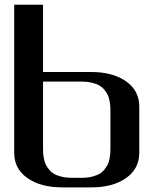

<svg xmlns="http://www.w3.org/2000/svg" viewBox="-20 -812 707 832"><path d="M333.5 -41.5Q358.4 -41.5 378.4 -46.4Q398.4 -51.3 411.1 -58.8Q423.8 -66.4 433.1 -78.1Q442.4 -89.8 447.3 -100.3Q452.1 -110.8 454.8 -125.5Q457.5 -140.1 458 -149.9Q458.5 -159.7 458.5 -172.9V-327.1Q458.5 -340.3 458 -350.1Q457.5 -359.9 454.8 -374.5Q452.1 -389.2 447.3 -399.7Q442.4 -410.2 433.1 -421.9Q423.8 -433.6 411.1 -441.2Q398.4 -448.7 378.4 -453.6Q358.4 -458.5 333.5 -458.5H166.5V-172.9Q166.5 -159.7 167 -149.9Q167.5 -140.1 170.2 -125.5Q172.9 -110.8 177.7 -100.3Q182.6 -89.8 191.9 -78.1Q201.2 -66.4 213.9 -58.8Q226.6 -51.3 246.6 -46.4Q266.6 -41.5 291.5 -41.5ZM250 0Q156.2 0 98.9 -40.3Q41.5 -80.6 41.5 -149.9V-791.5H166.5V-500H250H375Q468.8 -500 526.1 -459.7Q583.5 -419.4 583.5 -350.1V-149.9Q583.5 -80.6 526.1 -40.3Q468.8 0 375 0Z"/></svg>

Font: Gputeks
Style: Bold
Weight: 600
Width: 8
Version: Version 0.9